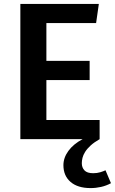

<svg xmlns="http://www.w3.org/2000/svg" viewBox="-20 -711 587 981"><path d="M217 -593V-400H438V-302H217V-98H489V0Q461 16 443 32.5Q425 49 415 65Q405 81 401.5 95.5Q398 110 398 123Q398 145 411.5 159.5Q425 174 456 174Q476 174 492.5 169Q509 164 519 159L547 225Q523 238 496.5 244Q470 250 443 250Q377 250 340.5 218.5Q304 187 304 133Q304 95 329.5 60Q355 25 402 0H84V-691H485L471 -593Z"/></svg>

Font: Qnwhxotralxmqkhsjrfbfhwcoqn
Style: Regular
Weight: 500
Designer: Carrois Corporate & Edenspiekermann
Foundry: Carrois Corporate GbR & Edenspiekermann AG
Version: Version 2.001